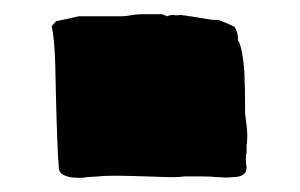

<svg xmlns="http://www.w3.org/2000/svg" viewBox="-20 -226 423 271"><path d="M91 25Q77 25 70 21Q63 18 63 10Q61 -11 59 -89Q59 -98 58 -134.5Q57 -171 53 -189L59 -196L91 -203H150Q158 -203 168 -205Q174 -206 185 -206H209L216 -203Q220 -205 225 -205Q228 -204 231.5 -204.5Q235 -205 236 -205Q238 -204 243 -204Q245 -203 249 -203L273 -199L280 -198H283H288Q304 -192 311 -188Q316 -181 316 -169Q319 -165 321.5 -152Q324 -139 325 -123Q326 -100 326 -65Q329 -44 329 -35Q329 -24 328 -21V-10Q327 -8 327 -2Q327 5 328 10V11Q328 24 308 24Q301 25 295.5 24.5Q290 24 286 24Q278 23 263 23H254H240Q235 24 226 24H218Q158 22 145 22Q127 22 119 23L103 24Q99 25 91 25Z"/></svg>

Font: Sigmar One
Style: Regular
Weight: 400
Designer: Vernon Adams
Foundry: Vernon Adams
Version: Version 2.000